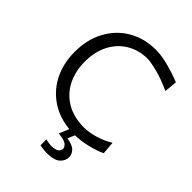

<svg xmlns="http://www.w3.org/2000/svg" viewBox="-273 -902 1264 1264"><g transform="rotate(45 359.5 -269.5)"><path d="M437.5 11.2Q318.8 11.2 232.7 -39.3Q146.5 -89.8 100.1 -177.2Q53.7 -264.6 53.7 -376Q53.7 -489.7 100.3 -577.1Q147 -664.6 230.5 -714.1Q314 -763.7 423.3 -763.7Q465.3 -763.7 510 -753.9Q554.7 -744.1 595.7 -730.7Q636.7 -717.3 667 -705.1L658.7 -615.7Q578.1 -652.3 515.6 -668Q453.1 -683.6 421.4 -683.6Q343.3 -682.1 281 -645Q218.8 -607.9 182.6 -539.6Q146.5 -471.2 146.5 -376Q146.5 -291 180.2 -221.4Q213.9 -151.9 280.3 -110.1Q346.7 -68.4 444.3 -66.4Q493.7 -66.4 549.8 -82.8Q606 -99.1 653.8 -128.9L661.1 -38.6Q614.7 -17.6 554.7 -3.2Q494.6 11.2 437.5 11.2ZM394.5 225.6Q379.4 225.6 360.8 223.1Q342.3 220.7 330.1 218.8V163.6Q339.8 166 356.4 168.7Q373 171.4 384.3 171.4Q421.9 170.4 436.5 158.4Q451.2 146.5 451.2 128.4Q451.2 112.8 433.3 98.1Q415.5 83.5 359.9 78.1L400.4 -19H449.2V0L422.9 60.5Q478 69.3 498.5 91.6Q519 113.8 519 139.6Q519 174.8 490.7 200.2Q462.4 225.6 394.5 225.6Z"/></g></svg>

Font: Pinar DS3-Regular
Style: Regular
Weight: 400
Designer: Amin Abedi
Version: Version 2.000